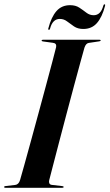

<svg xmlns="http://www.w3.org/2000/svg" viewBox="-32 -888 518 908"><path d="M200.5 -35Q198.5 -27 201.5 -20.8Q204.5 -14.5 214 -13.5L262 -8Q269 -7 269 -4Q269 0 263 0H-7Q-12.5 0 -12.5 -3.5Q-12.5 -7.5 -6.5 -8L40.5 -13.5Q56.5 -15.5 63 -37Q69.5 -59 83 -107.8Q96.5 -156.5 114 -220.2Q131.5 -284 150.2 -353Q169 -422 186 -485.5Q203 -549 215.8 -597Q228.5 -645 233.5 -665.5Q236.5 -683.5 218.5 -685.5L171.5 -692Q165 -692.5 165 -696.5Q165 -700 171 -700H439Q444 -700 444 -697Q444 -693.5 437.5 -692.5L387.5 -685Q374.5 -683 367.5 -663Q361.5 -642.5 348.5 -594.5Q335.5 -546.5 318.2 -482.8Q301 -419 282.8 -350Q264.5 -281 247.8 -217Q231 -153 218.5 -104.5Q206 -56 200.5 -35ZM362 -751Q336 -751 318.2 -763Q300.5 -775 285.2 -786.8Q270 -798.5 251 -798.5Q217 -798.5 205 -753.5Q203.5 -747 199.5 -747Q195 -747 196.5 -753.5Q210.5 -807.5 235 -835.5Q259.5 -863.5 299.5 -863.5Q325.5 -863.5 343.2 -851.8Q361 -840 376.5 -828Q392 -816 411 -816Q444.5 -816 456.5 -861Q458 -867.5 462.5 -867.5Q466.5 -867.5 465 -861Q451 -807 426.5 -779Q402 -751 362 -751Z"/></svg>

Font: Fraunces 144pt SemiBold
Style: Italic
Weight: 600
Italic angle: -16°
Version: Version 1.000;[0bf87f6ff]